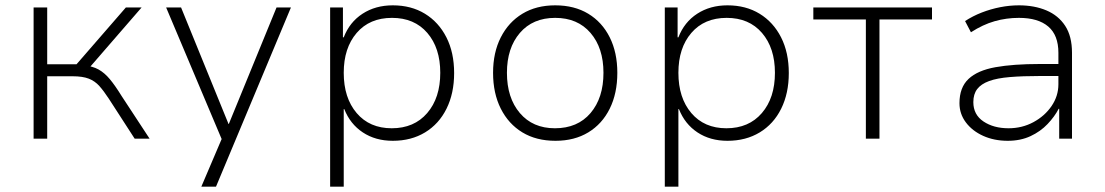

<svg xmlns="http://www.w3.org/2000/svg" viewBox="-20 -520 4143 720"><path d="M106 0V-492H157V-279H267L452 -492H511L309 -259L294 -275Q327 -272 349.5 -259.5Q372 -247 392 -223Q412 -199 436 -160L541 0H485L388 -150Q369 -179 352.5 -197.5Q336 -216 313 -225Q290 -234 252 -234H157V0Z M735 180 819 -17V20L603 -492H659L837 -55H838L1017 -492H1071L790 180Z M1218 180V-492H1266V-380H1269Q1291 -437 1339.5 -468.5Q1388 -500 1453 -500Q1522 -500 1573.5 -468.5Q1625 -437 1654 -380Q1683 -323 1683 -246Q1683 -170 1654.5 -112.5Q1626 -55 1574 -23.5Q1522 8 1453 8Q1388 8 1340.5 -23.5Q1293 -55 1271 -111H1269V180ZM1449 -39Q1533 -39 1582 -96Q1631 -153 1631 -247Q1631 -340 1582.5 -396.5Q1534 -453 1450 -453Q1366 -453 1317.5 -396.5Q1269 -340 1269 -247Q1269 -153 1317.5 -96Q1366 -39 1449 -39Z M2063 8Q1991 8 1939 -23.5Q1887 -55 1858 -112.5Q1829 -170 1829 -247Q1829 -323 1858 -380Q1887 -437 1939 -468.5Q1991 -500 2062 -500Q2134 -500 2186 -468.5Q2238 -437 2266.5 -380Q2295 -323 2295 -247Q2295 -170 2266.5 -112.5Q2238 -55 2186 -23.5Q2134 8 2063 8ZM2061 -39Q2146 -39 2194.5 -96Q2243 -153 2243 -247Q2243 -340 2194.5 -396.5Q2146 -453 2062 -453Q1978 -453 1929.5 -396.5Q1881 -340 1881 -247Q1881 -153 1929.5 -96Q1978 -39 2061 -39Z M2473 180V-492H2521V-380H2524Q2546 -437 2594.5 -468.5Q2643 -500 2708 -500Q2777 -500 2828.5 -468.5Q2880 -437 2909 -380Q2938 -323 2938 -246Q2938 -170 2909.5 -112.5Q2881 -55 2829 -23.5Q2777 8 2708 8Q2643 8 2595.5 -23.5Q2548 -55 2526 -111H2524V180ZM2704 -39Q2788 -39 2837 -96Q2886 -153 2886 -247Q2886 -340 2837.5 -396.5Q2789 -453 2705 -453Q2621 -453 2572.5 -396.5Q2524 -340 2524 -247Q2524 -153 2572.5 -96Q2621 -39 2704 -39Z M3227 0V-447H3030V-492H3475V-447H3278V0Z M3759 8Q3708 8 3667 -10.5Q3626 -29 3602 -61Q3578 -93 3578 -133Q3578 -192 3612 -224Q3646 -256 3713 -268Q3780 -280 3879 -280H3961V-235H3881Q3815 -235 3767 -231Q3719 -227 3689 -216Q3659 -205 3644.5 -186Q3630 -167 3630 -137Q3630 -90 3668 -64.5Q3706 -39 3762 -39Q3813 -39 3855.5 -62Q3898 -85 3923.5 -122.5Q3949 -160 3949 -204V-322Q3949 -388 3911 -420.5Q3873 -453 3801 -453Q3754 -453 3710 -440.5Q3666 -428 3621 -399L3599 -441Q3628 -460 3661.5 -473Q3695 -486 3730.5 -493Q3766 -500 3801 -500Q3859 -500 3904 -481Q3949 -462 3974.5 -423Q4000 -384 4000 -322V0H3952V-112H3950Q3935 -83 3908.5 -55Q3882 -27 3844.5 -9.5Q3807 8 3759 8Z"/></svg>

Font: Nunito Sans 7pt ExtraLight
Style: Regular
Weight: 250
Designer: Vernon Adams
Foundry: Vernon Adams
Version: Version 3.101;gftools[0.9.27]